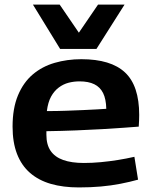

<svg xmlns="http://www.w3.org/2000/svg" viewBox="-20 -810 663 840"><path d="M325 10Q256 10 202.5 -5.5Q149 -21 111.5 -53.5Q74 -86 54.5 -136.5Q35 -187 35 -256Q35 -336 58.5 -392.5Q82 -449 123 -484Q164 -519 219 -535Q274 -551 336 -551Q465 -551 527 -493Q589 -435 589 -307Q589 -298 588.5 -284Q588 -270 587 -256Q561 -254 520 -251Q479 -248 426.5 -245Q374 -242 312.5 -239.5Q251 -237 183 -236Q183 -232 183 -228.5Q183 -225 183 -220Q183 -177 201.5 -150Q220 -123 256.5 -110Q293 -97 347 -97Q383 -97 420.5 -100.5Q458 -104 495.5 -110Q533 -116 568 -124L584 -24Q548 -14 507 -6Q466 2 421 6Q376 10 325 10ZM185 -324Q229 -324 269.5 -325.5Q310 -327 345 -328.5Q380 -330 405.5 -331.5Q431 -333 445 -334Q444 -377 431 -403Q418 -429 392.5 -441.5Q367 -454 328 -454Q303 -454 280 -448Q257 -442 237 -427Q217 -412 203.5 -387.5Q190 -363 185 -324ZM525 -790 402 -596H243L124 -790H241L325 -667L409 -790Z"/></svg>

Font: Georama SemiExpanded SemiBold
Style: Regular
Weight: 600
Width: 6
Designer: Jean-Baptiste Levee
Foundry: Production Type
Version: Version 1.001